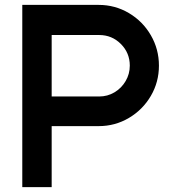

<svg xmlns="http://www.w3.org/2000/svg" viewBox="-20 -753 721 784"><path d="M510 -485Q510 -537 473.5 -573.5Q437 -610 385 -610H191V-359H385Q419 -359 447.5 -376Q476 -393 493 -422Q510 -451 510 -485ZM71 -733H383Q450 -733 506.5 -699.5Q563 -666 596 -609Q629 -552 629 -485Q629 -418 596 -361.5Q563 -305 506.5 -271.5Q450 -238 383 -238H191V11H71Z"/></svg>

Font: SUIT
Style: Bold
Weight: 700
Designer: Sunn Youn; Korean Glyphs from Source Han Sans (Sandoll Communications; Soo-young Jang, Joo-yeon Kang)
Foundry: Sunn
Version: Version 1.150